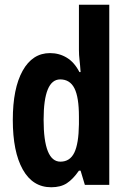

<svg xmlns="http://www.w3.org/2000/svg" viewBox="-20 -873 541 810"><path d="M196 -83Q118 -83 76 -158Q34 -233 34 -367Q34 -500 75.5 -574.5Q117 -649 191 -649Q230 -649 262 -629.5Q294 -610 315 -569H320Q318 -599 315.5 -620Q313 -641 313 -662V-853H441V-93H338L320 -153H313Q288 -117 262 -100Q236 -83 196 -83ZM235 -191Q275 -191 293.5 -229Q312 -267 313 -349V-381Q313 -463 294 -500.5Q275 -538 234 -538Q164 -538 164 -368Q164 -191 235 -191Z"/></svg>

Font: Noto Sans Kannada UI ExtraCondensed
Style: Bold
Weight: 700
Width: 2
Designer: Jelle Bosma - Monotype Design Team
Foundry: Monotype Imaging Inc.
Version: Version 2.005; ttfautohint (v1.8.4.7-5d5b)